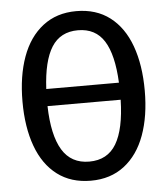

<svg xmlns="http://www.w3.org/2000/svg" viewBox="-52 -766 720 826"><g transform="rotate(-5 307.5 -353.0)"><path d="M307.7 12.8Q222.1 12.8 162.8 -32.1Q103.6 -76.9 73.6 -159Q43.6 -241 43.6 -351.8Q43.6 -461.5 73.6 -544.4Q103.6 -627.2 163.1 -673.3Q222.6 -719.5 307.7 -719.5Q393.3 -719.5 452.6 -674.4Q511.8 -629.2 541.8 -546.7Q571.8 -464.1 571.8 -352.8Q571.8 -243.6 541.8 -161.3Q511.8 -79 452.3 -33.1Q392.8 12.8 307.7 12.8ZM150.3 -396.9H464.1Q458.5 -517.9 421 -577.4Q383.6 -636.9 307.7 -636.9Q231.8 -636.9 194.1 -577.4Q156.4 -517.9 150.3 -396.9ZM465.1 -323.1H149.2Q152.3 -196.9 191 -133.3Q229.7 -69.7 307.7 -69.7Q386.7 -69.7 424.4 -133.1Q462.1 -196.4 465.1 -323.1Z"/></g></svg>

Font: Fira Code Fixed Retina
Style: Regular
Weight: 450
Monospace: yes
Designer: Carrois Corporate, Edenspiekermann AG, Nikita Prokopov
Foundry: Carrois Corporate, Edenspiekermann AG, Nikita Prokopov
Version: Version 5.002